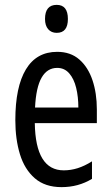

<svg xmlns="http://www.w3.org/2000/svg" viewBox="-20 -759 458 789"><path d="M215 -546Q270 -546 306 -514.5Q342 -483 360 -429.5Q378 -376 378 -309V-253H123Q126 -59 242 -59Q271 -59 299.5 -68Q328 -77 358 -96V-24Q302 10 233 10Q165 10 123 -26.5Q81 -63 62 -125Q43 -187 43 -265Q43 -402 86.5 -474Q130 -546 215 -546ZM215 -480Q174 -480 151 -440Q128 -400 124 -317H302Q302 -361 293 -398Q284 -435 264.5 -457.5Q245 -480 215 -480ZM213 -739Q259 -739 259 -681Q259 -624 213 -624Q191 -624 178 -639Q165 -654 165 -681Q165 -739 213 -739Z"/></svg>

Font: Noto Sans Malayalam ExtraCondensed
Style: Regular
Weight: 400
Width: 2
Designer: Jelle Bosma - Monotype Design Team
Foundry: Monotype Imaging Inc.
Version: Version 2.104; ttfautohint (v1.8.4.7-5d5b)